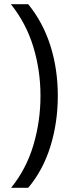

<svg xmlns="http://www.w3.org/2000/svg" viewBox="-20 -742 336 920"><path d="M257 -283Q257 -155 221.5 -40.5Q186 74 115 158H33Q106 68 140 -46.5Q174 -161 174 -283Q174 -405 139.5 -518Q105 -631 32 -722H115Q186 -635 221.5 -523Q257 -411 257 -283Z"/></svg>

Font: Noto Sans Thai Looped UI Condensed
Style: Regular
Weight: 400
Width: 3
Designer: Cadson Demak Team
Foundry: Cadson Demak Co., Ltd.
Version: Version 1.000; ttfautohint (v1.8.4.7-5d5b)